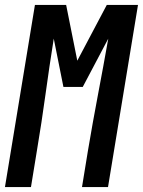

<svg xmlns="http://www.w3.org/2000/svg" viewBox="-34 -755 577 775"><path d="M-14 0 107 -735H233L278 -510L397 -735H523L402 0H297L321 -147Q340 -260 361.5 -373Q383 -486 403 -599L300 -404H222L183 -599Q165 -486 149.5 -373Q134 -260 115 -147L91 0Z"/></svg>

Font: Iosevka
Style: Bold Italic
Weight: 700
Italic angle: -9°
Monospace: yes
Designer: Belleve Invis
Foundry: Belleve Invis
Version: Version 32.5.0; ttfautohint (v1.8.4)